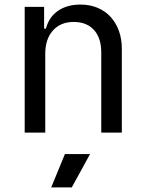

<svg xmlns="http://www.w3.org/2000/svg" viewBox="-20 -580 640 840"><path d="M88 0V-550H173V-455H181Q194 -505 233.5 -532.5Q273 -560 332 -560Q373 -560 406.5 -546Q440 -532 463.5 -506.5Q487 -481 500 -445.5Q513 -410 513 -366V0H423V-351Q423 -414 391 -449Q359 -484 302 -484Q245 -484 211.5 -446.5Q178 -409 178 -345V0ZM374 94 294 240H204L264 94Z"/></svg>

Font: JetBrainsMono NF
Style: Regular
Weight: 400
Monospace: yes
Designer: Philipp Nurullin, Konstantin Bulenkov
Foundry: JetBrains
Version: Version 1.0.2; ttfautohint (v1.8.3)